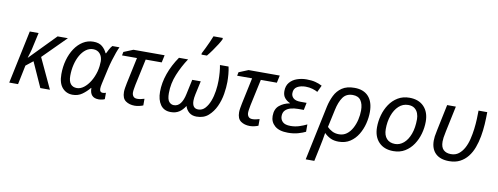

<svg xmlns="http://www.w3.org/2000/svg" viewBox="-78 -1238 4957 1910"><g transform="rotate(10 2401.0 -283.0)"><path d="M27 0 140 -536H229L199 -401Q192 -364 181.5 -330Q171 -296 165 -276H167L421 -536H525L295 -306L438 0H341L228 -251L156 -194L116 0Z M668 10Q604 10 563.5 -36Q523 -82 523 -173Q523 -249 542 -316.5Q561 -384 595.5 -435.5Q630 -487 677.5 -516.5Q725 -546 782 -546Q839 -546 871 -519Q903 -492 920 -454H925Q933 -471 946 -495.5Q959 -520 974 -536H1046Q1035 -514 1021.5 -477Q1008 -440 994.5 -395Q981 -350 971 -306L936 -149Q932 -133 930.5 -119.5Q929 -106 929 -97Q929 -61 960 -61Q975 -61 992 -67V-3Q984 2 966 6Q948 10 931 10Q841 10 841 -89H838Q804 -48 763 -19Q722 10 668 10ZM698 -63Q734 -63 768.5 -89.5Q803 -116 830.5 -161Q858 -206 874 -264Q881 -292 884 -318Q887 -344 887 -365Q887 -412 861.5 -442Q836 -472 792 -472Q753 -472 720 -447.5Q687 -423 663 -381Q639 -339 626 -285Q613 -231 613 -172Q613 -117 635 -90Q657 -63 698 -63Z M1092 -497 1187 -536H1502L1486 -461H1324L1267 -196Q1263 -173 1259.5 -153Q1256 -133 1256 -117Q1256 -94 1268.5 -78Q1281 -62 1309 -62Q1326 -62 1343 -65.5Q1360 -69 1380 -75V-8Q1368 -2 1342.5 4Q1317 10 1295 10Q1241 10 1204 -16Q1167 -42 1167 -107Q1167 -124 1171 -149Q1175 -174 1180 -198L1236 -461H1085Z M1520 -171Q1520 -261 1553 -354.5Q1586 -448 1647 -536H1739Q1685 -455 1647 -362.5Q1609 -270 1609 -173Q1609 -110 1629 -86.5Q1649 -63 1678 -63Q1718 -63 1744 -97Q1770 -131 1783 -194L1815 -343H1901L1871 -206Q1867 -189 1865 -171Q1863 -153 1863 -142Q1863 -63 1924 -63Q1965 -63 1993.5 -94.5Q2022 -126 2040 -173.5Q2058 -221 2066 -276.5Q2074 -332 2074 -380Q2074 -470 2061 -536H2148Q2156 -500 2159.5 -459.5Q2163 -419 2163 -383Q2163 -329 2152 -261Q2141 -193 2113 -132.5Q2085 -72 2038.5 -31Q1992 10 1920 10Q1874 10 1845 -14Q1816 -38 1804 -77Q1777 -34 1742.5 -12Q1708 10 1659 10Q1590 10 1555 -40Q1520 -90 1520 -171ZM1862 -606V-620Q1875 -644 1891 -677.5Q1907 -711 1922.5 -745Q1938 -779 1948 -806H2042V-792Q2033 -772 2012 -738.5Q1991 -705 1965 -668.5Q1939 -632 1917 -606Z M2255 -497 2350 -536H2665L2649 -461H2487L2430 -196Q2426 -173 2422.5 -153Q2419 -133 2419 -117Q2419 -94 2431.5 -78Q2444 -62 2472 -62Q2489 -62 2506 -65.5Q2523 -69 2543 -75V-8Q2531 -2 2505.5 4Q2480 10 2458 10Q2404 10 2367 -16Q2330 -42 2330 -107Q2330 -124 2334 -149Q2338 -174 2343 -198L2399 -461H2248Z M2843 10Q2754 10 2709.5 -29Q2665 -68 2665 -128Q2665 -199 2708 -234.5Q2751 -270 2812 -281V-284Q2781 -297 2759 -323Q2737 -349 2737 -392Q2737 -446 2766 -480Q2795 -514 2840.5 -529.5Q2886 -545 2935 -545Q2986 -545 3023.5 -535.5Q3061 -526 3093 -509L3061 -441Q3040 -453 3008 -462.5Q2976 -472 2939 -472Q2889 -472 2854 -452Q2819 -432 2819 -385Q2819 -355 2842 -335Q2865 -315 2914 -315H2975L2960 -241H2903Q2862 -241 2828 -231.5Q2794 -222 2773.5 -200.5Q2753 -179 2753 -142Q2753 -108 2777 -84.5Q2801 -61 2857 -61Q2903 -61 2944.5 -74.5Q2986 -88 3020 -105V-31Q2993 -17 2947 -3.5Q2901 10 2843 10Z M3064 240 3181 -315Q3194 -374 3220 -427Q3246 -480 3294 -512.5Q3342 -545 3420 -545Q3512 -545 3561.5 -490.5Q3611 -436 3611 -334Q3611 -277 3596 -217Q3581 -157 3550 -105.5Q3519 -54 3470.5 -22Q3422 10 3355 10Q3306 10 3271.5 -7Q3237 -24 3209 -52Q3203 -13 3196.5 21.5Q3190 56 3181 98L3151 240ZM3346 -63Q3390 -63 3423 -87.5Q3456 -112 3478 -152.5Q3500 -193 3511 -240.5Q3522 -288 3522 -335Q3522 -398 3496.5 -435Q3471 -472 3415 -472Q3349 -472 3315.5 -424Q3282 -376 3265 -296L3226 -116Q3246 -95 3276 -79Q3306 -63 3346 -63Z M3907 8Q3814 8 3760.5 -47.5Q3707 -103 3707 -198Q3707 -260 3724 -321Q3741 -382 3774.5 -432Q3808 -482 3858.5 -512.5Q3909 -543 3975 -543Q4069 -543 4122 -487.5Q4175 -432 4175 -336Q4175 -275 4158 -214Q4141 -153 4107.5 -103Q4074 -53 4024 -22.5Q3974 8 3907 8ZM3912 -65Q3959 -65 3998.5 -98.5Q4038 -132 4061.5 -195Q4085 -258 4085 -346Q4085 -376 4074.5 -404.5Q4064 -433 4040 -451.5Q4016 -470 3976 -470Q3921 -470 3880.5 -432.5Q3840 -395 3818 -332.5Q3796 -270 3796 -195Q3796 -133 3826.5 -99Q3857 -65 3912 -65Z M4286 -166Q4286 -186 4289 -208.5Q4292 -231 4301 -273L4356 -536H4444L4389 -276Q4380 -234 4377 -211.5Q4374 -189 4374 -171Q4374 -114 4401.5 -88Q4429 -62 4477 -62Q4523 -62 4555 -87Q4587 -112 4609 -152.5Q4631 -193 4643.5 -244.5Q4656 -296 4662.5 -348.5Q4669 -401 4671 -450.5Q4673 -500 4673 -536H4761Q4761 -477 4757 -413Q4753 -349 4742 -288.5Q4731 -228 4711 -174Q4691 -120 4658.5 -79Q4626 -38 4580 -14Q4534 10 4471 10Q4381 10 4333.5 -36Q4286 -82 4286 -166Z"/></g></svg>

Font: BC Sans
Style: Italic
Weight: 400
Italic angle: -12°
Designer: Monotype Design Team
Designer: Province of B.C.
Foundry: Monotype Imaging Inc.
Version: Version 2.000;GOOG;noto-source:20170915:90ef993387c0